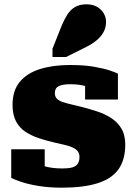

<svg xmlns="http://www.w3.org/2000/svg" viewBox="-20 -857 625 889"><path d="M348 -130Q348 -148 338.5 -158.5Q329 -169 312 -176Q295 -183 273.5 -187.5Q252 -192 228 -198Q194 -206 160.5 -217Q127 -228 99 -246Q71 -264 54.5 -294.5Q38 -325 38 -371Q38 -438 72 -478.5Q106 -519 166 -537.5Q226 -556 304 -556Q369 -556 415 -548Q461 -540 489 -530.5Q517 -521 526 -516V-396H374V-488Q392 -490 401 -485.5Q410 -481 411.5 -474Q413 -467 411 -459.5Q409 -452 406 -447Q394 -453 379 -457.5Q364 -462 346 -464.5Q328 -467 305 -467Q269 -467 251.5 -458Q234 -449 234 -426Q234 -410 243 -400.5Q252 -391 269 -385Q286 -379 308.5 -374Q331 -369 358 -362Q393 -353 428.5 -341.5Q464 -330 494 -311Q524 -292 542 -262Q560 -232 560 -188Q560 -117 528.5 -73Q497 -29 431.5 -8.5Q366 12 267 12Q207 12 158.5 4Q110 -4 78 -15Q46 -26 32 -33V-166H187V-45Q166 -51 154 -62Q142 -73 138 -83.5Q134 -94 138 -99.5Q142 -105 153 -99Q165 -94 182 -88.5Q199 -83 221 -80Q243 -77 270 -77Q298 -77 315 -82Q332 -87 340 -99Q348 -111 348 -130ZM265 -737Q277 -766 291.5 -789Q306 -812 327.5 -824.5Q349 -837 380 -837Q421 -837 446 -813Q471 -789 471 -755Q471 -731 460.5 -710.5Q450 -690 430.5 -673Q411 -656 384 -642L286 -593H223V-631Z"/></svg>

Font: Roboto Serif 20pt Black
Style: Regular
Weight: 900
Version: Version 1.008